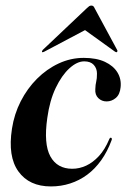

<svg xmlns="http://www.w3.org/2000/svg" viewBox="-20 -660 456 690"><path d="M282.5 -439.5Q257 -439.5 229.5 -414.5Q202 -389.5 180.2 -344Q158.5 -298.5 150 -236.5Q136.5 -142.5 161 -98Q185.5 -53.5 239.5 -53.5Q265.5 -53.5 289.8 -64.8Q314 -76 335.5 -99.2Q357 -122.5 372.5 -159.5Q374 -163 375.5 -164.2Q377 -165.5 379 -165Q381 -164.5 381.8 -162Q382.5 -159.5 381 -156Q366 -115.5 343.8 -84.2Q321.5 -53 293.5 -32.2Q265.5 -11.5 232.5 -0.8Q199.5 10 163 10Q85 10 46.2 -43.8Q7.5 -97.5 23 -197.5Q31 -250 54.5 -296Q78 -342 113 -377Q148 -412 191 -432Q234 -452 281 -452Q326.5 -452 357 -437.8Q387.5 -423.5 402 -399.8Q416.5 -376 413.5 -347Q411 -320.5 396.2 -308Q381.5 -295.5 363 -295.5Q345.5 -295.5 333.2 -307.5Q321 -319.5 322.5 -339.5Q323 -356 325.8 -366.8Q328.5 -377.5 328.5 -395.5Q328.5 -414 317 -426.8Q305.5 -439.5 282.5 -439.5ZM319 -569.5H261L393 -474.5Q395 -473 397 -472.5Q399 -472 400 -473Q401.5 -474 402 -476Q402.5 -478 401 -480.5L320 -630.5Q318 -635.5 315.2 -637.8Q312.5 -640 308.5 -640Q304 -640 300.5 -637.8Q297 -635.5 292 -630.5L133.5 -480.5Q131.5 -478 131 -476Q130.5 -474 131 -473Q132.5 -472 134.5 -472.5Q136.5 -473 139.5 -474.5Z"/></svg>

Font: Fraunces 120pt SemiBold
Style: Italic
Weight: 600
Italic angle: -16°
Version: Version 1.000;[b76b70a41]